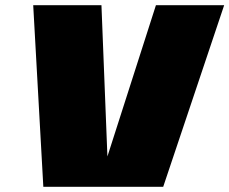

<svg xmlns="http://www.w3.org/2000/svg" viewBox="-20 -720 884 740"><path d="M371 -700 394 -117 581 -700H844L609 0H147L108 -700Z"/></svg>

Font: Fivo Sans Modern ExtBlk
Style: Regular
Weight: 900
Designer: Alexander Slobzheninov
Foundry: Alexander Slobzheninov
Version: 1.0